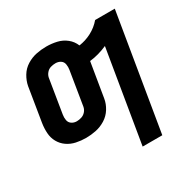

<svg xmlns="http://www.w3.org/2000/svg" viewBox="-165 -696 1050 1058"><g transform="rotate(-30 360.0 -166.5)"><path d="M447 205H572L694 -530H569Q541 -497 502.5 -477Q464 -457 424 -452Q412 -482 386.5 -502.5Q361 -523 328.5 -530.5Q296 -538 262 -538H261Q230 -538 198 -531.5Q166 -525 137 -507Q108 -489 90.5 -460Q73 -431 67 -400L32 -185Q27 -153 29 -122Q31 -91 45.5 -65Q60 -39 84.5 -22Q109 -5 139.5 1.5Q170 8 201 8H202Q233 8 265 1.5Q297 -5 326 -23Q355 -41 373 -70Q391 -99 396 -130L432 -348Q460 -351 488.5 -359Q517 -367 544 -379ZM203 -97Q185 -97 171 -106.5Q157 -116 154 -133Q151 -150 154 -168L189 -383Q192 -398 203 -411Q214 -424 229.5 -428.5Q245 -433 260 -433Q278 -433 292 -424Q306 -415 309 -397.5Q312 -380 309 -363L274 -148Q271 -132 260 -119.5Q249 -107 233.5 -102Q218 -97 203 -97Z"/></g></svg>

Font: Iosevka Sparkle
Style: Bold Italic
Weight: 700
Italic angle: -9°
Designer: Belleve Invis
Foundry: Belleve Invis
Version: Version 4.5.0; ttfautohint (v1.8.3)